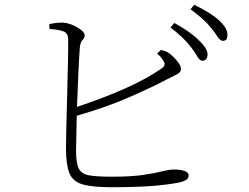

<svg xmlns="http://www.w3.org/2000/svg" viewBox="-20 -792 1040 803"><path d="M781 -592Q751 -633 693 -677L709 -696Q780 -657 812 -623Q850 -588 848 -561Q845 -537 825 -538Q814 -540 805 -556Q796 -572 781 -592ZM864 -674Q834 -712 777 -753L792 -772Q863 -738 897 -706Q934 -672 931 -643Q931 -621 911 -621Q900 -623 890 -638.5Q880 -654 864 -674ZM637 -568 653 -583Q673 -579 685 -571Q702 -559 719.5 -538.5Q737 -518 737 -503Q737 -490 719.5 -481Q702 -472 674 -458Q624 -431 525.5 -387.5Q427 -344 301 -308L298 -162Q298 -110 309.5 -87Q321 -64 353.5 -58.5Q386 -53 448 -53Q530 -53 579.5 -60.5Q629 -68 658.5 -75.5Q688 -83 708 -83Q734 -83 751.5 -77Q769 -71 769 -58Q769 -48 761.5 -42Q754 -36 742 -32Q715 -24 642.5 -16.5Q570 -9 447 -9Q366 -9 325 -21Q284 -33 270 -68.5Q256 -104 256 -172Q256 -222 261 -398Q266 -574 265 -631Q264 -653 246 -660.5Q228 -668 187 -671L186 -691Q220 -699 248 -697Q276 -694 305 -676.5Q334 -659 334 -645Q334 -633 325.5 -625.5Q317 -618 314 -595Q308 -514 302 -345Q536 -423 652 -503Q678 -519 663 -538Q653 -555 637 -568Z"/></svg>

Font: Minh Nguyen ExtraLight
Style: Regular
Weight: 250
Designer: Ryoko NISHIZUKA 西塚涼子 (kana & ideographs); Frank Grießhammer (Latin, Greek & Cyrillic); Wenlong ZHANG 张文龙 (bopomofo); San
Foundry: Adobe
Version: Version 1.100;July 7, 2023;FontCreator 14.0.0.2814 64-bit